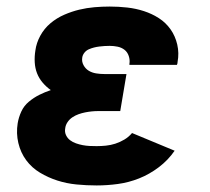

<svg xmlns="http://www.w3.org/2000/svg" viewBox="-20 -558 640 586"><path d="M275 8Q244 8 213.5 5Q183 2 155 -7Q127 -16 102 -31Q77 -46 60 -69Q43 -92 36 -121.5Q29 -151 34 -182Q37 -200 45 -217.5Q53 -235 68 -247.5Q83 -260 100 -268.5Q117 -277 135 -283Q121 -293 110 -306Q99 -319 93 -334.5Q87 -350 86 -368Q85 -386 88 -404Q91 -427 103 -449Q115 -471 134 -487Q153 -503 176 -513Q199 -523 222 -528.5Q245 -534 268.5 -536Q292 -538 315 -538Q342 -538 368.5 -535Q395 -532 419.5 -524Q444 -516 465 -502.5Q486 -489 500.5 -468.5Q515 -448 521 -422Q527 -396 522 -369Q522 -367 521.5 -364.5Q521 -362 520 -360H375Q375 -361 375 -361.5Q375 -362 375 -363Q377 -375 373 -387Q369 -399 360 -406Q351 -413 339 -415.5Q327 -418 315 -418Q307 -418 299 -417.5Q291 -417 283 -416Q275 -415 267 -413Q259 -411 251 -407.5Q243 -404 237.5 -397Q232 -390 231 -382Q229 -370 235 -359Q241 -348 251 -342Q261 -336 273.5 -334Q286 -332 299 -332H366L347 -219H280Q270 -219 260 -218Q250 -217 240 -215Q230 -213 220 -209.5Q210 -206 201 -200Q192 -194 186 -185Q180 -176 179 -166Q177 -155 181.5 -145.5Q186 -136 194 -130Q202 -124 212 -120.5Q222 -117 232.5 -115Q243 -113 253.5 -112.5Q264 -112 275 -112Q289 -112 303.5 -113.5Q318 -115 332 -119.5Q346 -124 359.5 -132Q373 -140 383 -152L513 -98Q493 -69 464.5 -47.5Q436 -26 404.5 -13.5Q373 -1 340 3.5Q307 8 275 8Z"/></svg>

Font: Iosevka Curly Heavy Extended
Style: Italic
Weight: 900
Width: 7
Italic angle: -9°
Monospace: yes
Designer: Belleve Invis
Foundry: Belleve Invis
Version: Version 11.1.0; ttfautohint (v1.8.3)